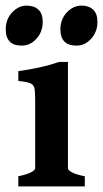

<svg xmlns="http://www.w3.org/2000/svg" viewBox="-37 -664 367 684"><path d="M28.3 0V-36.1Q59.1 -42.5 73.7 -50.3Q88.4 -58.1 88.4 -64.5V-296.9Q88.4 -328.6 86.7 -344.5Q85 -360.4 72.8 -366.5Q60.5 -372.6 28.3 -375.5V-410.6Q68.8 -416 105 -424.1Q141.1 -432.1 173.8 -443.4H205.1V-64.5Q205.1 -58.6 218.5 -50.5Q231.9 -42.5 265.1 -36.1V0ZM115.2 -585.9Q115.2 -550.8 93 -526.1Q70.8 -501.5 40 -501.5Q-16.6 -501.5 -16.6 -559.6Q-16.6 -595.2 6.1 -619.6Q28.8 -644 58.1 -644Q84.5 -644 99.9 -629.6Q115.2 -615.2 115.2 -585.9ZM310.1 -585.9Q310.1 -550.8 287.8 -526.1Q265.6 -501.5 235.4 -501.5Q178.2 -501.5 178.2 -559.6Q178.2 -595.2 200.9 -619.6Q223.6 -644 253.4 -644Q279.8 -644 294.9 -629.6Q310.1 -615.2 310.1 -585.9Z"/></svg>

Font: Namdhinggo
Style: Bold
Weight: 700
Designer: Victor Gaultney
Foundry: SIL International
Version: Version 3.001